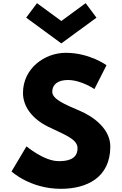

<svg xmlns="http://www.w3.org/2000/svg" viewBox="-20 -1172 766 1207"><path d="M393.5 -840C260.5 -840 124.5 -742 124.5 -588C124.5 -502 182.5 -425 281.5 -376C379.5 -327 467.5 -300 467.5 -240C467.5 -163 389.5 -159 348.5 -159C256.5 -159 146.5 -252 146.5 -252L52.5 -94C52.5 -94 169.5 15 362.5 15C523.5 15 673.5 -54 673.5 -251C673.5 -359 572.5 -437 480.5 -476C386.5 -516 308.5 -549 308.5 -595C308.5 -640 342.5 -669 406.5 -669C491.5 -669 573.5 -612 573.5 -612L649.5 -762C649.5 -762 543.5 -840 393.5 -840ZM212.5 -1152 144.5 -1061 365.5 -899 586.5 -1061 518.5 -1152 365.5 -1040Z"/></svg>

Font: Sztylet
Style: Bd
Weight: 700
Foundry: Cannot Into Space Fonts, PlusOne Fonts
Version: Version 0.12